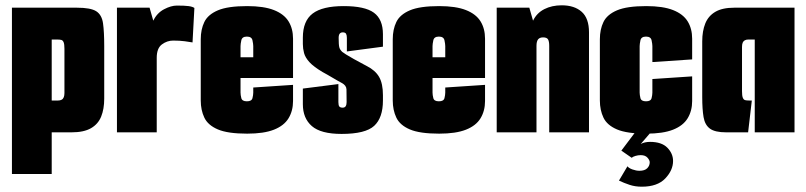

<svg xmlns="http://www.w3.org/2000/svg" viewBox="-20 -499 3041 724"><path d="M25 -470H270Q322 -470 343 -456.5Q364 -443 368.5 -411Q373 -379 373 -325V-127Q373 -88 361.5 -59.5Q350 -31 323 -15.5Q296 0 250 0H175V157H25ZM175 -350V-120H199Q207 -120 212.5 -123Q218 -126 220.5 -132.5Q223 -139 223 -148V-315Q223 -332 220 -339.5Q217 -347 211 -348.5Q205 -350 194 -350Z M421 0V-470H544L558 -421Q572 -450 598.5 -464Q625 -478 647 -478Q676 -478 691 -476Q706 -474 713 -469L706 -339Q696 -341 676.5 -343.5Q657 -346 633 -346Q610 -346 590.5 -331.5Q571 -317 571 -281V0Z M912 5Q839 5 801.5 -11Q764 -27 750.5 -55.5Q737 -84 737 -120V-351Q737 -388 750.5 -416Q764 -444 801.5 -460Q839 -476 912 -476Q975 -476 1013 -461Q1051 -446 1068 -418.5Q1085 -391 1085 -353V-275L935 -265V-325Q935 -333 932 -347Q929 -361 911 -361Q893 -361 890 -347Q887 -333 887 -325V-150Q887 -141 890 -129Q893 -117 911 -117Q929 -117 932 -129Q935 -141 935 -150V-169L1085 -179V-118Q1085 -81 1068 -53Q1051 -25 1013 -10Q975 5 912 5ZM753 -205V-283H1085V-205Z M1268 6Q1190 6 1156 -23.5Q1122 -53 1122 -106V-165L1256 -182V-114Q1256 -108 1257 -103Q1258 -98 1261.5 -95.5Q1265 -93 1272 -93Q1280 -93 1283.5 -98.5Q1287 -104 1287 -114Q1287 -147 1286.5 -162Q1286 -177 1269 -186Q1260 -191 1251 -196Q1242 -201 1233 -206.5Q1224 -212 1215 -217Q1206 -222 1197 -227Q1163 -247 1147 -264.5Q1131 -282 1126.5 -299Q1122 -316 1122 -333V-357Q1122 -420 1159 -448Q1196 -476 1276 -476Q1356 -476 1390 -451Q1424 -426 1424 -370V-323L1288 -305V-356Q1288 -366 1285 -371.5Q1282 -377 1272 -377Q1267 -377 1263.5 -374.5Q1260 -372 1258.5 -367.5Q1257 -363 1257 -356Q1257 -330 1259.5 -320.5Q1262 -311 1271 -303Q1275 -300 1285 -293.5Q1295 -287 1314 -276.5Q1333 -266 1363 -250Q1395 -234 1409.5 -209Q1424 -184 1424 -140V-120Q1424 -55 1391 -24.5Q1358 6 1268 6Z M1636 5Q1563 5 1525.5 -11Q1488 -27 1474.5 -55.5Q1461 -84 1461 -120V-351Q1461 -388 1474.5 -416Q1488 -444 1525.5 -460Q1563 -476 1636 -476Q1699 -476 1737 -461Q1775 -446 1792 -418.5Q1809 -391 1809 -353V-275L1659 -265V-325Q1659 -333 1656 -347Q1653 -361 1635 -361Q1617 -361 1614 -347Q1611 -333 1611 -325V-150Q1611 -141 1614 -129Q1617 -117 1635 -117Q1653 -117 1656 -129Q1659 -141 1659 -150V-169L1809 -179V-118Q1809 -81 1792 -53Q1775 -25 1737 -10Q1699 5 1636 5ZM1477 -205V-283H1809V-205Z M1853 -470H1976L1990 -421Q2004 -450 2032.5 -464.5Q2061 -479 2098 -479Q2146 -479 2173.5 -454.5Q2201 -430 2201 -377V0H2051V-326Q2051 -343 2046.5 -350.5Q2042 -358 2028 -358Q2015 -358 2009 -350.5Q2003 -343 2003 -326V0H1853Z M2417 5Q2344 5 2306.5 -11Q2269 -27 2255.5 -55.5Q2242 -84 2242 -120V-351Q2242 -388 2255.5 -416Q2269 -444 2306.5 -460Q2344 -476 2417 -476Q2480 -476 2518 -461Q2556 -446 2573 -418.5Q2590 -391 2590 -353V-275L2440 -265V-325Q2440 -333 2437 -347Q2434 -361 2416 -361Q2398 -361 2395 -347Q2392 -333 2392 -325V-150Q2392 -141 2395 -129Q2398 -117 2416 -117Q2434 -117 2437 -129Q2440 -141 2440 -150V-201L2590 -211V-118Q2590 -81 2573 -53Q2556 -25 2518 -10Q2480 5 2417 5ZM2400 205Q2375 205 2354 198Q2333 191 2314 182L2346 128Q2351 135 2365 140Q2379 145 2391 145Q2411 145 2420.5 135.5Q2430 126 2430 113Q2430 105 2421.5 95.5Q2413 86 2396 86Q2386 86 2376 89Q2366 92 2362 96L2323 69L2375 0H2434L2396 44Q2411 36 2431 36Q2475 36 2496.5 58Q2518 80 2518 108Q2518 143 2488.5 174Q2459 205 2400 205Z M2718 0Q2676 0 2657 -14Q2638 -28 2633 -57.5Q2628 -87 2628 -133V-343Q2628 -382 2639.5 -410.5Q2651 -439 2677.5 -454.5Q2704 -470 2749 -470H2976V0H2826V-350H2802Q2794 -350 2788.5 -347Q2783 -344 2780.5 -338Q2778 -332 2778 -322V-155Q2778 -138 2781 -130.5Q2784 -123 2789.5 -121.5Q2795 -120 2804 -120H2815L2801 0Z"/></svg>

Font: Smooch Sans Thin Black
Style: Regular
Weight: 900
Version: Version 1.010